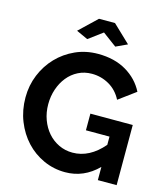

<svg xmlns="http://www.w3.org/2000/svg" viewBox="-131 -1018 987 1125"><g transform="rotate(15 362.5 -455.0)"><path d="M223 -814 329 -915H426L532 -814L463 -782L378 -845L293 -782ZM567 -80Q482 5 369 5Q299 5 237.5 -23Q176 -51 130.5 -100Q85 -149 58.5 -215.5Q32 -282 32 -359Q32 -432 58.5 -496.5Q85 -561 131.5 -609.5Q178 -658 241 -686.5Q304 -715 378 -715Q478 -715 549.5 -673Q621 -631 657 -560L554 -484Q527 -537 478.5 -565Q430 -593 373 -593Q328 -593 290.5 -574Q253 -555 226.5 -522Q200 -489 185.5 -446Q171 -403 171 -355Q171 -305 187 -261.5Q203 -218 231 -186Q259 -154 297.5 -135.5Q336 -117 381 -117Q484 -117 567 -214V-264H424V-365H681V0H567Z"/></g></svg>

Font: IngvarSans
Style: Bold
Weight: 700
Version: Version 3.000